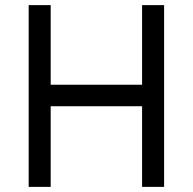

<svg xmlns="http://www.w3.org/2000/svg" viewBox="-20 -730 753 750"><path d="M92 0V-710H178V-399H535V-710H621V0H535V-315H178V0Z"/></svg>

Font: Geist
Style: Regular
Weight: 400
Designer: Basement.studio, Andrés Briganti, Mateo Zaragoza
Foundry: Basement.studio, Vercel, Andrés Briganti, Guido Ferreyra, Mateo Zaragoza
Version: Version 1.401